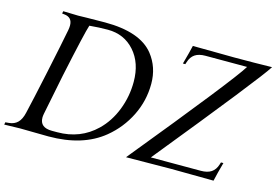

<svg xmlns="http://www.w3.org/2000/svg" viewBox="-95 -929 1622 1127"><g transform="rotate(15 716.0 -366.0)"><path d="M268.6 0Q233.4 0 178 -1.2Q122.6 -2.4 95.7 -2.4Q74.2 -2.4 0 0L2.9 -14.6L24.4 -16.6Q57.1 -19.5 77.1 -39.6Q97.2 -59.6 106.4 -100.1Q125.5 -180.2 164.6 -364Q203.6 -547.9 219.7 -632.3Q222.7 -648.4 222.7 -661.6Q222.7 -711.4 172.9 -716.3L159.7 -717.8L162.6 -732.4Q234.9 -730 253.9 -730Q257.8 -730 305.4 -731.2Q353 -732.4 416.5 -732.4Q631.3 -732.4 713.4 -628.9Q772 -554.7 772 -454.1Q772 -351.1 726.6 -259.5Q681.2 -168 602.1 -103Q476.6 0 268.6 0ZM332.5 -689.9Q317.4 -646.5 257.8 -366.2Q240.7 -284.7 208.5 -120.6Q206.1 -107.4 206.1 -98.1Q206.1 -37.1 280.3 -37.1H312Q452.1 -37.1 547.4 -129.4Q605.5 -185.5 637.5 -267.6Q669.4 -349.6 669.4 -438.5Q669.4 -553.2 606.4 -624.3Q543.5 -695.3 443.8 -695.3Q391.6 -695.3 332.5 -689.9ZM1289.6 -695.8H1037.1Q996.6 -695.8 973.1 -679.9Q949.7 -664.1 939.5 -631.3L935.1 -617.7H920.4Q941.4 -693.4 950.2 -732.4Q977.1 -732.4 1084 -731.2Q1190.9 -730 1201.2 -730Q1329.1 -730 1431.6 -732.4Q1382.8 -653.3 881.3 -36.6H1184.6Q1225.1 -36.6 1248.5 -52.5Q1272 -68.4 1282.2 -101.1L1286.6 -114.7H1301.3Q1282.7 -48.3 1272 0Q1247.1 0 1146 -1.2Q1044.9 -2.4 1013.7 -2.4Q944.3 -2.4 740.2 0Q1235.8 -606 1289.6 -695.8Z"/></g></svg>

Font: Flanker
Style: Italic
Weight: 400
Italic angle: -12°
Designer: Flanker
Version: Version 2.027